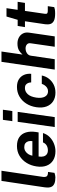

<svg xmlns="http://www.w3.org/2000/svg" viewBox="922 -1706 793 2678"><g transform="rotate(-90 1319.0 -366.5)"><path d="M186 9Q130 9 99.2 -4.5Q68.5 -18 56 -40.2Q43.5 -62.5 43 -89.8Q42.5 -117 46.5 -145L135 -743H277L191 -163Q187 -134.5 196.2 -116.8Q205.5 -99 238 -95L260.5 -93.5L247.5 -3.5Q232 1.5 216 5.2Q200 9 186 9Z M549 10Q474.5 10 422.5 -22.2Q370.5 -54.5 347.8 -113.5Q325 -172.5 337 -252.5Q348 -330 386.2 -392.2Q424.5 -454.5 484.5 -490.8Q544.5 -527 621.5 -527Q699 -527 746.2 -493.8Q793.5 -460.5 811.5 -401.2Q829.5 -342 818 -264.5L811.5 -225H475.5Q469 -185.5 477 -156.2Q485 -127 506.8 -111.2Q528.5 -95.5 562 -95.5Q598 -95.5 627.2 -111.5Q656.5 -127.5 672.5 -164H802.5Q786 -109 746 -70Q706 -31 654 -10.5Q602 10 549 10ZM487 -312H690Q695 -343 687.5 -369Q680 -395 660 -410Q640 -425 606 -425Q574 -425 548.8 -408.8Q523.5 -392.5 507.5 -366.5Q491.5 -340.5 487 -312Z M886.5 0 959.5 -517H1098L1025 0ZM968.5 -591.5 987 -723H1128L1109.5 -591.5Z M1367 10Q1296.5 10 1246.5 -22Q1196.5 -54 1173.8 -113.8Q1151 -173.5 1163 -256.5Q1175 -336.5 1214.2 -397.5Q1253.5 -458.5 1313.2 -492.8Q1373 -527 1446 -527Q1510 -527 1552.2 -500.5Q1594.5 -474 1614 -429Q1633.5 -384 1629 -328.5H1509Q1509 -349 1501.5 -369.2Q1494 -389.5 1477 -402.8Q1460 -416 1431 -416Q1381.5 -416 1345.2 -376.8Q1309 -337.5 1297 -257.5Q1286 -182 1310 -137.8Q1334 -93.5 1386 -93.5Q1415 -93.5 1436 -108Q1457 -122.5 1470.2 -142.8Q1483.5 -163 1488.5 -180.5H1605.5Q1595 -127 1562 -83.8Q1529 -40.5 1479 -15.2Q1429 10 1367 10Z M1688 0 1796 -743H1940L1897.5 -449Q1919 -476 1955 -498Q1991 -520 2051 -520Q2098.5 -520 2135.8 -499.8Q2173 -479.5 2191.8 -443Q2210.5 -406.5 2203 -357.5L2151 0H2006.5L2055 -337Q2060 -370 2038.2 -388.5Q2016.5 -407 1982.5 -407Q1959 -407 1937 -398.5Q1915 -390 1899.8 -373.5Q1884.5 -357 1881.5 -333L1832.5 0Z M2469 5.5Q2402 5.5 2368 -12Q2334 -29.5 2324.2 -61Q2314.5 -92.5 2320.5 -134L2362 -415.5H2280.5L2296 -517H2382L2428 -673H2544.5L2521.5 -517.5H2633.5L2618 -415.5H2506.5L2466.5 -141.5Q2462.5 -113 2472.8 -105Q2483 -97 2505 -97H2572.5L2559 -7Q2548.5 -2.5 2527.2 1.5Q2506 5.5 2469 5.5Z"/></g></svg>

Font: Public Sans Thin
Style: Bold Italic
Weight: 700
Italic angle: -8°
Version: Version 2.001